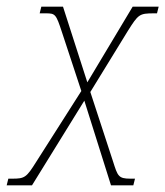

<svg xmlns="http://www.w3.org/2000/svg" viewBox="-42 -556 496 576"><path d="M-22 0H54L211 -254L291 0H358L363 -20H349C313 -20 311 -28 297 -72L229 -280L342 -464C373 -513 376 -516 420 -516H429L434 -536H356L220 -309L147 -536H82L77 -516H95C124 -516 126 -514 144 -459L202 -283L67 -71C37 -23 32 -20 -6 -20H-17Z"/></svg>

Font: Noto Serif SemiCondensed Thin
Style: Italic
Weight: 100
Width: 4
Italic angle: -12°
Designer: Monotype Design Team
Foundry: Monotype Imaging Inc.
Version: Version 2.013